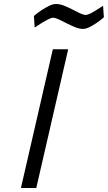

<svg xmlns="http://www.w3.org/2000/svg" viewBox="-20 -943 541 963"><path d="M245 -696H322L162 0H85ZM501 -856Q481 -839 463 -827Q447 -816 429 -807Q411 -798 396 -798Q378 -798 357 -806.5Q336 -815 315.5 -825.5Q295 -836 276.5 -845Q258 -854 246 -854Q237 -854 221.5 -846Q206 -838 191 -829Q173 -818 154 -805L150 -863Q170 -880 190 -893Q207 -904 226 -913.5Q245 -923 261 -923Q280 -923 301.5 -914.5Q323 -906 343 -895.5Q363 -885 381 -876.5Q399 -868 410 -868Q418 -868 432.5 -875Q447 -882 461 -891Q478 -901 497 -914Z"/></svg>

Font: Panefresco 400wt
Style: Italic
Weight: 400
Foundry: Campivisivi & Chank Co
Version: Version 1.001